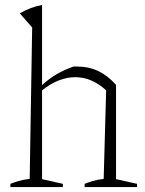

<svg xmlns="http://www.w3.org/2000/svg" viewBox="-20 -756 588 776"><path d="M22 0V-13Q37 -19 55.5 -24.5Q74 -30 100 -33L110 -645L60 -702Q103 -727 150 -736V-412Q179 -439 210.5 -457Q242 -475 277 -487Q285 -487 294 -487Q339 -487 377 -469Q415 -451 449 -413V-32L534 -13V0H322V-13Q337 -19 355 -24.5Q373 -30 399 -33L409 -391Q351 -444 284 -444Q217 -444 150 -391V-32L234 -13V0Z"/></svg>

Font: Piazzolla ExtraLight
Style: Regular
Weight: 200
Designer: Juan Pablo del Peral
Foundry: Huerta Tipografica
Version: Version 1.330